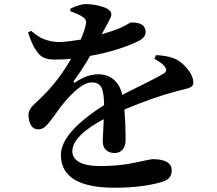

<svg xmlns="http://www.w3.org/2000/svg" viewBox="-20 -834 1040 919"><path d="M718.8 -552.7 726.6 -570.3Q790 -567.4 827.1 -547.9Q855.5 -532.2 880.4 -500Q905.3 -467.8 905.3 -440.4Q905.3 -431.6 902.3 -425.8Q899.4 -419.9 891.1 -416Q882.8 -412.1 876 -410.2Q869.1 -408.2 852.5 -404.3Q835.9 -400.4 826.2 -397.5Q715.8 -369.1 575.2 -309.6Q581.1 -244.1 581.1 -162.1Q581.1 -135.7 567.4 -118.7Q553.7 -101.6 528.3 -101.6Q503.9 -101.6 487.8 -115.7Q471.7 -129.9 471.7 -158.2L476.6 -263.7Q326.2 -183.6 326.2 -109.4Q326.2 -77.1 359.4 -58.1Q392.6 -39.1 461.9 -39.1Q550.8 -39.1 627 -55.7Q703.1 -72.3 709 -72.3Q801.8 -72.3 801.8 -18.6Q801.8 2.9 791 16.1Q780.3 29.3 753.9 37.1Q662.1 64.5 528.3 64.5Q271.5 64.5 271.5 -92.8Q271.5 -199.2 478.5 -331.1Q477.5 -391.6 465.3 -415.5Q453.1 -439.5 418.9 -439.5Q363.3 -439.5 271.5 -324.2Q264.6 -315.4 239.7 -280.3Q214.8 -245.1 199.2 -230.5Q183.6 -215.8 166 -214.8Q141.6 -213.9 129.4 -232.9Q117.2 -252 116.2 -284.2Q116.2 -295.9 122.6 -308.1Q128.9 -320.3 136.7 -328.1Q144.5 -335.9 161.6 -352.1Q178.7 -368.2 188.5 -377.9Q261.7 -451.2 320.3 -552.7Q285.2 -548.8 241.2 -548.8Q212.9 -548.8 192.9 -556.6Q172.9 -564.5 158.2 -585Q143.6 -605.5 135.3 -623.5Q127 -641.6 114.3 -678.7L128.9 -686.5Q150.4 -668.9 165 -659.2Q179.7 -649.4 207 -641.1Q234.4 -632.8 266.6 -632.8Q302.7 -633.8 366.2 -644.5Q384.8 -686.5 389.6 -712.9Q398.4 -739.3 376 -752.9Q356.4 -766.6 316.4 -780.3L317.4 -793Q364.3 -814.5 389.6 -814.5Q430.7 -814.5 471.7 -801.3Q512.7 -788.1 512.7 -764.6Q512.7 -758.8 510.7 -753.4Q508.8 -748 503.4 -738.3Q498 -728.5 496.1 -723.6L466.8 -669.9Q514.6 -683.6 553.7 -699.2Q567.4 -705.1 579.6 -711.9Q591.8 -718.8 598.1 -722.7Q604.5 -726.6 610.4 -726.6Q676.8 -726.6 676.8 -680.7Q676.8 -653.3 640.6 -636.7Q549.8 -591.8 411.1 -566.4Q381.8 -513.7 334 -447.3Q331.1 -442.4 333 -439.5Q335 -436.5 340.8 -440.4Q398.4 -478.5 449.2 -478.5Q495.1 -478.5 524.9 -452.6Q554.7 -426.8 565.4 -379.9Q590.8 -393.6 633.8 -414.6Q676.8 -435.5 709 -452.1Q741.2 -468.8 760.7 -480.5Q771.5 -486.3 774.4 -493.7Q777.3 -501 773.4 -507.8Q769.5 -514.6 763.2 -521.5Q756.8 -528.3 747.6 -534.7Q738.3 -541 731.4 -545.4Q724.6 -549.8 718.8 -552.7Z"/></svg>

Font: GenYoMin TW TTF Bold
Style: Regular
Weight: 700
Version: Version 1.300